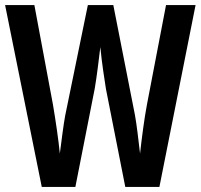

<svg xmlns="http://www.w3.org/2000/svg" viewBox="-26 -734 788 754"><path d="M742 -714 600 0H466L390 -385Q386 -410 379.5 -454.5Q373 -499 368 -549Q364 -515 358 -468Q352 -421 346 -386L270 0H138L-6 -714H109L182 -323Q190 -276 197.5 -223.5Q205 -171 209 -131Q214 -170 219.5 -211.5Q225 -253 230 -280L319 -714H419L504 -282Q509 -254 514 -214Q519 -174 524 -131Q529 -177 536 -228.5Q543 -280 551 -323L626 -714Z"/></svg>

Font: Noto Sans Gujarati UI ExtraCondensed SemiBold
Style: Regular
Weight: 600
Width: 2
Designer: Jelle Bosma - Monotype Design Team, Universal Thirst
Foundry: Monotype Imaging Inc.
Version: Version 2.106; ttfautohint (v1.8.4.7-5d5b)